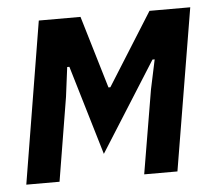

<svg xmlns="http://www.w3.org/2000/svg" viewBox="-43 -563 686 610"><g transform="rotate(-5 300.0 -258.0)"><path d="M17 0H123L167 -267L179 -361H186L271 -76L451 -361H458L438 -267L393 0H499L585 -516H455L310 -285H304L235 -516H102Z"/></g></svg>

Font: IBM Plex Mono SmBld
Style: Italic
Weight: 600
Italic angle: -9.5°
Monospace: yes
Designer: Mike Abbink, Paul van der Laan, Pieter van Rosmalen
Foundry: Bold Monday
Version: Version 2.004